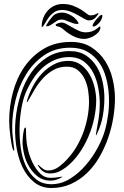

<svg xmlns="http://www.w3.org/2000/svg" viewBox="-20 -942 620 962"><path d="M556 -449Q556 -403 547.5 -351.5Q539 -300 521.5 -250Q504 -200 478 -155Q452 -110 416.5 -75.5Q381 -41 336 -20.5Q291 0 237 0Q187 0 150.5 -29.5Q114 -59 91.5 -107Q69 -155 60.5 -217Q52 -279 58 -343Q64 -407 83.5 -469Q103 -531 137 -579Q171 -627 219 -656.5Q267 -686 329 -686Q378 -686 411 -664Q444 -642 464.5 -608Q485 -574 494 -532.5Q503 -491 503 -452Q503 -405 495 -360.5Q487 -316 467 -274Q461 -260 460.5 -264.5Q460 -269 462 -278Q469 -314 474.5 -349.5Q480 -385 480 -422Q480 -457 473 -498Q466 -539 449 -574Q432 -609 402 -632.5Q372 -656 326 -656Q287 -656 253 -641Q219 -626 191.5 -601Q164 -576 143 -542.5Q122 -509 107 -473Q95 -443 87 -397.5Q79 -352 78 -302Q77 -252 84 -201Q91 -150 110 -110Q129 -70 160 -44.5Q191 -19 238 -19Q287 -19 331 -46.5Q375 -74 410.5 -115.5Q446 -157 471 -204.5Q496 -252 507 -293Q517 -329 522.5 -373.5Q528 -418 525.5 -463.5Q523 -509 511.5 -552Q500 -595 477 -628.5Q454 -662 418.5 -682.5Q383 -703 332 -703Q256 -703 201 -665Q146 -627 110.5 -569Q75 -511 58 -441Q41 -371 41 -307Q41 -277 45 -246.5Q49 -216 51 -196Q52 -188 49.5 -187.5Q47 -187 44 -195Q40 -208 37 -225.5Q34 -243 31.5 -262.5Q29 -282 27.5 -301.5Q26 -321 26 -338Q26 -408 44.5 -478.5Q63 -549 101 -605Q139 -661 197.5 -696.5Q256 -732 336 -732Q396 -732 438 -705Q480 -678 506.5 -636.5Q533 -595 544.5 -545Q556 -495 556 -449ZM462 -440Q462 -397 452 -349.5Q442 -302 422.5 -256.5Q403 -211 375 -171.5Q347 -132 311 -104Q294 -91 274.5 -82Q255 -73 232 -73Q212 -73 198.5 -81.5Q185 -90 175 -105Q167 -116 170 -116Q173 -116 181 -108Q190 -100 199 -94Q208 -88 223 -88Q251 -88 276.5 -107.5Q302 -127 319 -147Q345 -175 365 -209.5Q385 -244 398.5 -281.5Q412 -319 419 -357.5Q426 -396 426 -434Q426 -459 421.5 -489Q417 -519 404.5 -545.5Q392 -572 370.5 -590Q349 -608 315 -608Q278 -608 249 -592Q220 -576 197 -551.5Q174 -527 155.5 -496.5Q137 -466 121 -437Q118 -431 116.5 -430Q115 -429 115 -431Q114 -433 115 -437Q126 -474 145 -510Q164 -546 190.5 -574Q217 -602 250 -619.5Q283 -637 322 -637Q359 -637 386 -617Q413 -597 429.5 -567.5Q446 -538 454 -503.5Q462 -469 462 -440ZM281 -49Q258 -37 232 -37Q196 -37 170 -57Q144 -77 126.5 -106Q109 -135 101 -169Q93 -203 93 -232Q93 -238 94 -250Q95 -262 96.5 -273.5Q98 -285 100.5 -294Q103 -303 107 -303Q111 -303 110.5 -287.5Q110 -272 112 -244Q113 -222 121 -189Q129 -156 144 -125.5Q159 -95 181 -73Q203 -51 232 -51Q257 -51 277 -55Q287 -57 292 -57Q297 -57 281 -49ZM259 -817Q257 -820 267 -824Q277 -828 286 -829Q297 -830 311 -822.5Q325 -815 341 -805.5Q357 -796 374.5 -788Q392 -780 409 -780Q427 -780 439.5 -784.5Q452 -789 460 -794.5Q468 -800 473.5 -805Q479 -810 482 -810Q482 -809 482.5 -807.5Q483 -806 483 -805Q483 -793 474.5 -782.5Q466 -772 453.5 -764Q441 -756 427 -751.5Q413 -747 403 -747Q375 -747 348 -760.5Q321 -774 301 -792Q291 -801 284 -804.5Q277 -808 271.5 -809Q266 -810 263 -811Q260 -812 259 -817ZM189 -810Q189 -832 197 -852.5Q205 -873 219 -888.5Q233 -904 252 -913Q271 -922 294 -922Q324 -922 347 -913Q370 -904 386.5 -893.5Q403 -883 414 -874Q425 -865 431 -865Q441 -865 448 -866.5Q455 -868 466 -874Q469 -876 472 -876Q475 -876 473 -872Q460 -853 450 -846.5Q440 -840 423 -840Q416 -840 402 -848Q388 -856 370.5 -866Q353 -876 332.5 -884Q312 -892 292 -892Q267 -892 251 -880.5Q235 -869 224 -854Q213 -839 205.5 -825Q198 -811 190 -805Q189 -806 189 -810ZM444 -814Q444 -818 449.5 -827Q455 -836 462.5 -844.5Q470 -853 477 -860Q484 -867 489 -868Q493 -868 493 -863Q493 -856 489 -846.5Q485 -837 478 -829Q471 -821 463 -815Q455 -809 448 -809Q444 -809 444 -814ZM292 -879Q303 -879 315.5 -874.5Q328 -870 339.5 -863Q351 -856 360 -846Q369 -836 374 -826Q373 -822 367 -822Q356 -822 346 -825.5Q336 -829 326.5 -833Q317 -837 307.5 -840.5Q298 -844 288 -844Q276 -844 267 -838.5Q258 -833 249.5 -827Q241 -821 232 -815.5Q223 -810 212 -810V-816Q226 -840 243 -859.5Q260 -879 292 -879Z"/></svg>

Font: Akronim
Style: Regular
Weight: 400
Designer: Grzegorz Klimczewski
Foundry: Fonty.PL
Version: Version 1.002